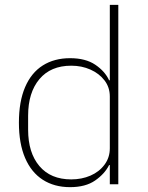

<svg xmlns="http://www.w3.org/2000/svg" viewBox="-20 -760 609 792"><path d="M433 0V-79H430Q412 -43 372.5 -15.5Q333 12 269 12Q204 12 156.5 -18.5Q109 -49 83.5 -108.5Q58 -168 58 -254Q58 -341 83.5 -400.5Q109 -460 156.5 -490Q204 -520 269 -520Q333 -520 373 -493Q413 -466 430 -429H433V-740H468V0ZM274 -20Q317 -20 353 -35.5Q389 -51 411 -80.5Q433 -110 433 -148V-362Q433 -400 411 -428.5Q389 -457 353 -473Q317 -489 274 -489Q189 -489 142.5 -433.5Q96 -378 96 -283V-225Q96 -130 142.5 -75Q189 -20 274 -20Z"/></svg>

Font: IBM Plex Sans ExtraLight
Style: Regular
Weight: 250
Designer: Mike Abbink, Paul van der Laan, Pieter van Rosmalen
Foundry: Bold Monday
Version: Version 3.201